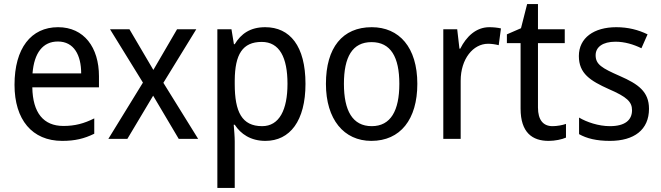

<svg xmlns="http://www.w3.org/2000/svg" viewBox="-20 -679 3235 939"><path d="M264 -546C132 -546 51 -443 51 -264C51 -94 137 10 284 10C347 10 392 -1 441 -25V-100C391 -75 347 -63 290 -63C193 -63 140 -127 138 -252H464V-306C464 -447 391 -546 264 -546ZM263 -476C342 -476 377 -409 377 -320H139C147 -421 190 -476 263 -476Z M679 -275 510 0H603L729 -211L854 0H949L779 -274L940 -536H846L730 -337L613 -536H518Z M1277 -546C1204 -546 1159 -514 1128 -463H1124L1112 -536H1043V240H1128V13C1128 -11 1125 -45 1123 -69H1128C1157 -24 1206 10 1278 10C1398 10 1474 -88 1474 -269C1474 -454 1398 -546 1277 -546ZM1260 -474C1347 -474 1386 -398 1386 -269C1386 -142 1346 -62 1262 -62C1163 -62 1128 -132 1128 -268V-286C1129 -413 1166 -474 1260 -474Z M2021 -269C2021 -448 1932 -546 1798 -546C1655 -546 1574 -446 1574 -269C1574 -95 1662 10 1796 10C1938 10 2021 -95 2021 -269ZM1662 -269C1662 -400 1703 -473 1797 -473C1891 -473 1933 -400 1933 -269C1933 -138 1891 -62 1798 -62C1704 -62 1662 -138 1662 -269Z M2373 -546C2309 -546 2261 -501 2231 -441H2227L2216 -536H2148V0H2233V-284C2233 -391 2294 -465 2367 -465C2384 -465 2404 -462 2419 -458L2430 -540C2413 -544 2392 -546 2373 -546Z M2682 -62C2637 -62 2611 -92 2611 -153V-468H2742V-536H2611V-659H2558L2528 -541L2459 -511V-468H2526V-148C2526 -30 2584 10 2663 10C2694 10 2728 3 2748 -6V-73C2731 -67 2705 -62 2682 -62Z M3154 -147C3154 -231 3101 -268 3012 -307C2923 -346 2893 -364 2893 -409C2893 -449 2928 -475 2990 -475C3035 -475 3078 -462 3117 -443L3147 -511C3102 -533 3052 -546 2994 -546C2885 -546 2811 -494 2811 -405C2811 -319 2867 -284 2958 -243C3046 -205 3071 -181 3071 -140C3071 -92 3037 -62 2963 -62C2907 -62 2849 -82 2812 -104V-23C2849 -2 2897 10 2963 10C3081 10 3154 -44 3154 -147Z"/></svg>

Font: Noto Sans Gujarati UI SemiCondensed
Style: Regular
Weight: 400
Width: 4
Designer: Jelle Bosma - Monotype Design Team, Universal Thirst
Foundry: Monotype Imaging Inc.
Version: Version 2.106